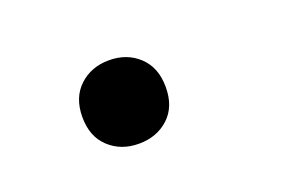

<svg xmlns="http://www.w3.org/2000/svg" viewBox="-40 -250 519 355"><g transform="rotate(-20 219.0 -72.0)"><path d="M269.5 -71.9Q269.5 -33.2 246.1 -11.7Q222.7 9.8 187.5 9.8Q152.3 9.8 128.9 -12Q105.5 -33.7 105.5 -72Q105.5 -110.4 128.9 -132.3Q152.3 -154.3 187.5 -154.3Q222.7 -154.3 246.1 -132.4Q269.5 -110.5 269.5 -71.9Z"/></g></svg>

Font: Sudo Var
Style: Regular
Weight: 400
Monospace: yes
Designer: Jens Kutilek
Foundry: Jens Kutilek
Version: Version 0.065;FEAKit 1.0